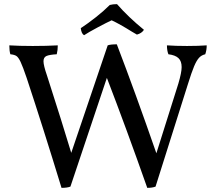

<svg xmlns="http://www.w3.org/2000/svg" viewBox="-20 -898 1043 927"><path d="M978 -679Q978 -656 971 -636Q953 -632 941 -619Q929 -606 917 -577.5Q905 -549 887 -491L731 3Q715 9 691 9Q591 -275 496 -522L320 3Q304 9 277 9Q188 -282 109 -521Q90 -577 79.5 -599Q69 -621 59.5 -627.5Q50 -634 30 -636Q25 -652 25 -679Q73 -676 138 -676Q204 -676 259 -679Q259 -656 254 -636Q218 -634 204 -627.5Q190 -621 190 -602Q190 -582 207 -533Q281 -303 324 -160L500 -679Q513 -684 544 -684Q634 -449 735 -158L841 -494Q857 -548 857 -574Q857 -603 841.5 -617.5Q826 -632 793 -636Q786 -654 786 -679Q828 -676 883 -676Q938 -676 978 -679ZM370 -762Q405 -785 443 -815Q481 -845 510 -874Q525 -878 545 -878Q599 -816 675 -754Q664 -737 641 -731L617 -745Q558 -782 519 -800Q497 -790 452 -766Q407 -742 386 -728Q373 -735 370 -762Z"/></svg>

Font: Vollkorn SC
Style: Regular
Weight: 400
Designer: Friedrich Althausen
Foundry: Friedrich Althausen
Version: Version 4.015